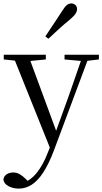

<svg xmlns="http://www.w3.org/2000/svg" viewBox="-30 -838 602 1129"><path d="M80.4 271Q47 271 19.9 256.7Q-7.3 242.4 -10.1 216.7Q-6.5 196.1 10.3 186.2Q27.1 176.2 48.2 176.2Q68 176.2 85.7 186.3Q103.5 196.3 120.1 213.2L148.8 241.4L117.3 257.1L97.5 240.1Q146.9 226.4 185.4 179Q223.9 131.6 251.9 57.6L280.6 -15.2L285.2 -27.8L374.4 -274.3L458.3 -516H497.2L287.1 46.5Q257.2 125.6 224.8 175.3Q192.4 225.1 156.7 248Q121 271 80.4 271ZM271.7 51.4 44 -516H135.3L303.7 -59.3L309.7 -46.2ZM-7.8 -488.4V-516H239.5V-488.4L132.9 -478.1H91.1ZM349.5 -488.4V-516H551.6V-488.4L470.3 -478.9H455.3ZM236.6 -624Q260.7 -660.9 285.5 -697.4Q310.3 -734 335 -772.8Q350.3 -797.6 362.5 -807.7Q374.8 -817.9 389.6 -817.9Q402.4 -817.9 412.8 -809.1Q423.2 -800.3 423.2 -783.8Q423.2 -771.1 413.8 -756.9Q404.4 -742.7 381.1 -723.1Q347.5 -695.8 316.5 -667.5Q285.5 -639.2 254.6 -610.1Z"/></svg>

Font: Noto Serif HK ExtraLight
Style: Regular
Weight: 200
Designer: Ryoko NISHIZUKA 西塚涼子 (kana & ideographs); Frank Grießhammer (Latin, Greek & Cyrillic); Wenlong ZHANG 张文龙 (bopomofo); San
Foundry: Adobe
Version: Version 2.002-H1;hotconv 1.1.0;makeotfexe 2.6.0